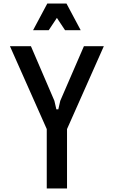

<svg xmlns="http://www.w3.org/2000/svg" viewBox="-20 -1060 640 1080"><path d="M154 -800 286 -493 297 -445H308L319 -493L452 -800H564L357 -334V0H243V-334L36 -800ZM166 -890 246 -1040H354L434 -890H346L273 -1000H327L254 -890Z"/></svg>

Font: Martian Mono Condensed
Style: Regular
Weight: 400
Width: 3
Designer: Roman Shamin
Foundry: Evil Martians
Version: Version 1.000